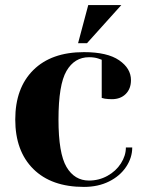

<svg xmlns="http://www.w3.org/2000/svg" viewBox="-20 -720 570 755"><path d="M40 -250Q40 -374 111 -444.5Q182 -515 310 -515Q402 -515 448.5 -483Q495 -451 495 -405Q495 -371 474.5 -350.5Q454 -330 420 -330Q406 -330 392 -332L380 -335V-485L366 -490Q351 -495 330 -495Q273 -495 241.5 -441Q210 -387 210 -250Q210 -117 241.5 -63.5Q273 -10 330 -10Q369 -10 402.5 -28.5Q436 -47 455.5 -77.5Q475 -108 475 -140H500Q500 -100 476 -64Q452 -28 409 -6.5Q366 15 310 15Q182 15 111 -55.5Q40 -126 40 -250ZM287 -550 327 -700H457L322 -550Z"/></svg>

Font: Yeseva One
Style: Regular
Weight: 400
Designer: Jovanny Lemonad
Foundry: Jovanny Lemonad
Version: Version 2.000